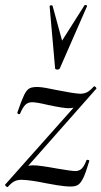

<svg xmlns="http://www.w3.org/2000/svg" viewBox="-30 -743 406 770"><path d="M56 -22Q40 -22 28 -16Q16 -10 1 7H0Q-3 7 -7 3Q-11 -1 -9 -3L265 -311Q253 -309 245 -309Q224 -309 163 -322Q117 -333 99 -333Q82 -333 71.5 -322.5Q61 -312 51 -288Q50 -285 46 -285Q43 -285 41 -287.5Q39 -290 40 -293Q57 -342 67 -362.5Q77 -383 89 -389Q101 -395 125 -394Q146 -393 202 -381Q261 -369 291 -367Q307 -367 319 -373Q331 -379 346 -396L348 -397Q351 -397 354.5 -393Q358 -389 356 -387L83 -78Q95 -80 103 -80Q128 -80 199 -67Q257 -57 272 -57Q288 -57 298 -67Q308 -77 317 -101Q318 -102 321 -102Q324 -102 326.5 -100.5Q329 -99 328 -97Q314 -50 304 -29.5Q294 -9 283.5 -2Q273 5 254 5Q230 5 197.5 -0.5Q165 -6 155 -8Q93 -21 56 -22ZM175 -722Q180 -722 181 -719L219 -580L309 -722Q310 -723 312 -723Q315 -723 317.5 -721.5Q320 -720 319 -718L210 -469Q208 -464 199 -464Q196 -464 193.5 -465.5Q191 -467 191 -469L169 -718Q169 -721 175 -722Z"/></svg>

Font: CormorantInfant-MediumItalic
Style: Italic
Weight: 500
Italic angle: -10°
Designer: Christian Thalmann (Catharsis Fonts)
Foundry: Catharsis Fonts
Version: Version 3.303